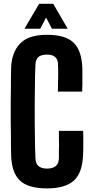

<svg xmlns="http://www.w3.org/2000/svg" viewBox="-20 -994 495 1023"><path d="M230.5 9.8C296.9 9.8 344.7 -4.9 375 -33.2C405.3 -61.5 420.9 -108.4 422.9 -173.8C423.8 -193.4 423.8 -213.9 423.8 -235.4C423.8 -257.8 423.8 -278.3 422.9 -296.9H293.9V-251C294.9 -232.4 294.9 -214.8 293.9 -197.3V-150.4C293 -131.8 288.1 -118.2 277.3 -109.4C266.6 -100.6 251 -95.7 230.5 -95.7C210 -95.7 195.3 -100.6 184.6 -109.4C174.8 -118.2 169.9 -131.8 168.9 -150.4C167 -189.5 166 -229.5 166 -271.5C165 -313.5 165 -356.4 165 -400.4C165 -443.4 165 -486.3 166 -528.3C166 -570.3 167 -611.3 168.9 -650.4C169.9 -668 174.8 -681.6 184.6 -690.4C195.3 -699.2 210 -703.1 230.5 -703.1C249 -703.1 263.7 -699.2 273.4 -690.4C284.2 -681.6 289.1 -668 289.1 -650.4C290 -636.7 290 -621.1 290 -603.5C290 -585.9 290 -568.4 289.1 -551.8C289.1 -535.2 289.1 -519.5 288.1 -505.9H418C418 -516.6 418 -529.3 418.9 -543.9V-587.9V-627C417 -692.4 401.4 -738.3 372.1 -766.6C342.8 -794.9 295.9 -808.6 230.5 -808.6C164.1 -808.6 116.2 -793 85.9 -760.7C55.7 -728.5 40 -683.6 39.1 -627C38.1 -593.8 38.1 -557.6 38.1 -519.5C37.1 -480.5 37.1 -440.4 37.1 -400.4C37.1 -359.4 37.1 -319.3 38.1 -281.2C38.1 -242.2 38.1 -206.1 39.1 -173.8C40 -108.4 55.7 -61.5 85 -33.2C113.3 -4.9 162.1 9.8 230.5 9.8ZM110.4 -840.8H194.3C210 -871.1 220.7 -890.6 225.6 -900.4C241.2 -870.1 252 -850.6 256.8 -840.8H340.8C302.7 -907.2 276.4 -951.2 263.7 -973.6H188.5C149.4 -907.2 123 -863.3 110.4 -840.8Z"/></svg>

Font: Yellow Ladder Regular
Style: Regular
Weight: 400
Designer: Zima Creative
Version: Version 2.002